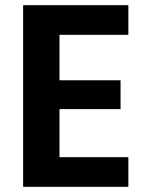

<svg xmlns="http://www.w3.org/2000/svg" viewBox="-20 -719 572 739"><path d="M209 -585V-410H444V-299H209V-114H474V0H69V-699H474V-585Z"/></svg>

Font: Fz Poppins SemBd
Style: Regular
Weight: 600
Designer: Ninad Kale (Devanagari), Jonny Pinhorn (Latin)
Foundry: Indian Type Foundry
Version: Vit hóa bi Vntype.Com & FontZin.Com